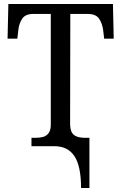

<svg xmlns="http://www.w3.org/2000/svg" viewBox="-20 -734 609 964"><path d="M387 210Q387 155 378.5 114.5Q370 74 353 49Q336 24 311 12Q286 0 253 0H138V-42H158Q179 -42 196 -46.5Q213 -51 224 -65.5Q235 -80 235 -109V-664H147Q107 -664 91 -639.5Q75 -615 72 -582L67 -540H18L22 -714H547L551 -540H503L498 -582Q494 -615 478 -639.5Q462 -664 421 -664H333L332 -114Q332 -86 340 -70.5Q348 -55 365.5 -48.5Q383 -42 410 -42H429V210Z"/></svg>

Font: Noto Serif SemiCondensed
Style: Regular
Weight: 400
Width: 4
Designer: Monotype Design Team
Foundry: Monotype Imaging Inc.
Version: Version 2.013